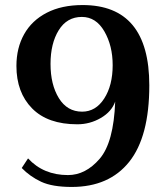

<svg xmlns="http://www.w3.org/2000/svg" viewBox="-20 -730 656 760"><path d="M66 -65 91 -103Q152 -37 249 -37Q319 -37 374.5 -101.5Q430 -166 436 -328Q422 -288 379 -263Q336 -238 286 -238Q169 -238 107 -301Q45 -364 45 -469Q45 -540 75.5 -594.5Q106 -649 165 -679.5Q224 -710 307 -710Q571 -710 571 -392Q571 -189 491.5 -89.5Q412 10 264 10Q187 10 143 -10.5Q99 -31 66 -65ZM426 -472Q426 -549 393 -606Q360 -663 304 -663Q245 -663 212.5 -610.5Q180 -558 180 -477Q180 -395 213 -341.5Q246 -288 305 -288Q359 -288 392.5 -340Q426 -392 426 -472Z"/></svg>

Font: Trirong SemiBold
Style: Regular
Weight: 600
Designer: Katatrad Team
Foundry: CadsonDemak
Version: Version 1.001